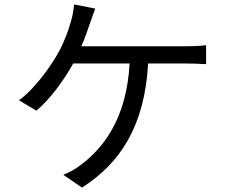

<svg xmlns="http://www.w3.org/2000/svg" viewBox="-20 -812 1040 871"><path d="M412 -773 316 -792C314 -766 309 -738 301 -712C290 -674 272 -622 244 -572C210 -511 138 -409 66 -357L145 -310C204 -358 271 -449 312 -524H568C554 -270 446 -139 348 -65C326 -47 295 -30 267 -19L352 39C524 -71 636 -238 652 -524H821C844 -524 883 -523 915 -521V-607C886 -603 846 -602 821 -602H349C365 -638 377 -674 387 -703C394 -724 404 -750 412 -773Z"/></svg>

Font: GenYoGothic2 TW R
Style: Regular
Weight: 400
Version: Version 2.100;PS 2.1;hotconv 16.6.51;makeotf.lib2.5.65220 DE